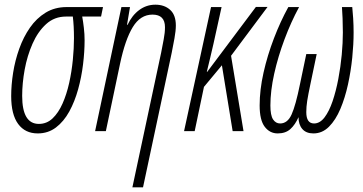

<svg xmlns="http://www.w3.org/2000/svg" viewBox="-20 -560 1552 820"><path d="M141.1 9.8Q87.4 9.8 57.6 -30.5Q27.8 -70.8 27.8 -149.4Q27.8 -197.3 36.1 -249.8Q44.4 -302.2 62.3 -352.1Q80.1 -401.9 107.9 -441.9Q135.7 -481.9 174.8 -505.9Q213.9 -529.8 264.6 -529.8H419.9L411.6 -489.3H331.1Q335 -468.3 338.1 -441.4Q341.3 -414.6 341.3 -387.7Q341.3 -339.4 334.7 -285.2Q328.1 -231 313.7 -178.7Q299.3 -126.5 275.9 -83.7Q252.4 -41 219 -15.6Q185.5 9.8 141.1 9.8ZM146 -30.8Q179.7 -30.8 204.6 -54.4Q229.5 -78.1 247.1 -117.7Q264.6 -157.2 275.4 -205.6Q286.1 -253.9 291 -303.7Q295.9 -353.5 295.9 -397Q295.9 -449.7 291 -489.3H262.2Q212.4 -489.3 177 -457Q141.6 -424.8 118.9 -373.3Q96.2 -321.8 85.4 -262.9Q74.7 -204.1 74.7 -150.4Q74.7 -30.8 146 -30.8Z M545.4 240.2 668.5 -336.4Q673.8 -364.3 679.2 -392.3Q684.6 -420.4 684.6 -443.8Q684.6 -497.6 631.3 -497.6Q579.6 -497.6 547.1 -444.3Q514.6 -391.1 492.7 -287.6L432.1 0H386.2L498.5 -529.8H535.2L522.5 -454.1H524.9Q543.9 -494.6 574.7 -517.3Q605.5 -540 643.6 -540Q682.1 -540 706.5 -518.1Q731 -496.1 731 -451.2Q731 -428.7 725.1 -396.2Q719.2 -363.8 713.4 -335L590.8 240.2Z M766.1 0 881.3 -529.8H926.3L891.6 -372.6Q884.8 -344.7 877.7 -313Q870.6 -281.2 863.3 -253.4H865.2L1072.8 -530.3H1122.6L966.8 -321.8L1020 0H973.6L927.7 -281.2L851.1 -189L811.5 0Z M1166 9.8Q1132.3 9.8 1110.6 -18.6Q1088.9 -46.9 1088.9 -109.9Q1088.9 -175.8 1105.5 -249.8Q1122.1 -323.7 1149.9 -396.2Q1177.7 -468.8 1211.4 -529.8H1257.3Q1222.7 -465.8 1195.1 -392.1Q1167.5 -318.4 1151.1 -245.1Q1134.8 -171.9 1134.8 -109.4Q1134.8 -67.4 1146.2 -50Q1157.7 -32.7 1176.3 -32.7Q1208 -32.7 1225.3 -71Q1242.7 -109.4 1261.2 -200.7L1288.1 -329.1H1332.5L1305.7 -200.7Q1295.9 -154.3 1292 -129.2Q1288.1 -104 1288.1 -81.1Q1288.1 -32.7 1321.3 -32.7Q1346.2 -32.7 1366 -58.6Q1385.7 -84.5 1400.4 -127.7Q1415 -170.9 1424.8 -222.4Q1434.6 -273.9 1439.5 -325.9Q1444.3 -377.9 1444.3 -421.4Q1444.3 -452.1 1443.1 -481.4Q1441.9 -510.7 1440.4 -529.8H1484.4Q1486.3 -512.2 1488.3 -482.2Q1490.2 -452.1 1490.2 -420.4Q1490.2 -371.6 1484.4 -313.7Q1478.5 -255.9 1466.1 -199Q1453.6 -142.1 1433.6 -94.7Q1413.6 -47.4 1385 -18.8Q1356.4 9.8 1318.4 9.8Q1287.6 9.8 1271.2 -9Q1254.9 -27.8 1254.9 -59.6Q1240.7 -27.3 1220.2 -8.8Q1199.7 9.8 1166 9.8Z"/></svg>

Font: Open Sans Condensed Light
Style: Italic
Weight: 300
Width: 3
Italic angle: -12°
Designer: Monotype Design Team
Foundry: Monotype Imaging Inc.
Version: Version 3.000; ttfautohint (v1.8.4)